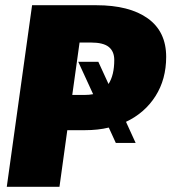

<svg xmlns="http://www.w3.org/2000/svg" viewBox="-20 -716 657 736"><path d="M463 -249 500 -168H424L397 -227Q356 -217 306 -217H238L208 0H6L103 -696H349Q476 -696 546.5 -645.5Q617 -595 617 -498Q617 -412 576 -347.5Q535 -283 463 -249ZM396 -394Q418 -428 418 -486Q418 -519 397 -536Q376 -553 328 -553H285L257 -352H303Q322 -352 337 -355L280 -479H357Z"/></svg>

Font: FiraGO Heavy
Style: Italic
Weight: 900
Italic angle: -8°
Designer: bBox Type GmbH
Foundry: bBox Type GmbH
Version: Version 1.001